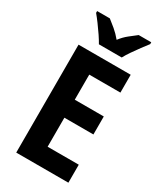

<svg xmlns="http://www.w3.org/2000/svg" viewBox="-229 -1017 931 1100"><g transform="rotate(30 236.5 -467.0)"><path d="M421 0H76V-714H421V-596H215V-430H407V-311H215V-119H421ZM176 -774Q165 -794 146.5 -821.5Q128 -849 108 -876Q88 -903 72 -922V-934H156Q176 -919 202 -897Q228 -875 251 -847Q273 -876 299 -896.5Q325 -917 347 -934H430V-922Q415 -903 395 -876Q375 -849 356.5 -822Q338 -795 327 -774Z"/></g></svg>

Font: Noto Sans Tamil Condensed
Style: Bold
Weight: 700
Width: 3
Designer: Jelle Bosma - Monotype Design Team
Foundry: Monotype Imaging Inc.
Version: Version 2.004; ttfautohint (v1.8.4.7-5d5b)